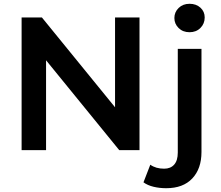

<svg xmlns="http://www.w3.org/2000/svg" viewBox="-20 -792 1165 1013"><path d="M94 0V-700H201L587 -226V-700H716V0H609L223 -474V0ZM857 201Q822 201 790.5 193.5Q759 186 737 170L773 77Q802 98 846 98Q880 98 899 76.5Q918 55 918 13V-534H1043V10Q1043 98 994.5 149.5Q946 201 857 201ZM980 -622Q945 -622 922.5 -644Q900 -666 900 -697Q900 -728 922.5 -750Q945 -772 980 -772Q1015 -772 1037.5 -751.5Q1060 -731 1060 -700Q1060 -667 1037.5 -644.5Q1015 -622 980 -622Z"/></svg>

Font: Montserrat SemiBold
Style: Regular
Weight: 600
Designer: Julieta Ulanovsky
Foundry: Julieta Ulanovsky
Version: Version 9.000; ttfautohint (v1.8.4.7-5d5b)